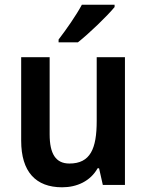

<svg xmlns="http://www.w3.org/2000/svg" viewBox="-20 -786 624 816"><path d="M467 -756V-766H328C304 -721 262 -661 229 -618V-606H311C358 -643 436 -718 467 -756ZM511 -543H391V-272C391 -154 364 -91 275 -91C217 -91 191 -132 191 -215V-543H70V-188C70 -56 132 10 244 10C307 10 364 -16 395 -71H401L417 0H511Z"/></svg>

Font: Noto Sans Thai SemCond SemBd
Style: Regular
Weight: 600
Width: 4
Designer: Monotype Design Team
Foundry: Monotype Imaging Inc.
Version: Version 2.002